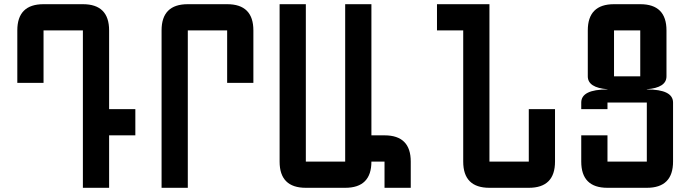

<svg xmlns="http://www.w3.org/2000/svg" viewBox="-20 -895 3290 915"><path d="M500 0H375V-750H187.5V-500H62.5V-750Q62.5 -875 187.5 -875H375Q500 -875 500 -750V-375H625V-250H500Z M875 0H750V-750Q750 -875 875 -875H1062.5Q1187.5 -875 1187.5 -750V-500H1062.5V-750H875Z M1312.5 -875H1437.5V-125H1625V-875H1750V-250H1812.5Q1937.5 -250 1937.5 -125V0H1812.5V-125H1750Q1750 0 1625 0H1437.5Q1312.5 0 1312.5 -125Z M2187.5 -750H2062.5V-875H2312.5V-125H2500V-375H2625V-125Q2625 0 2500 0H2312.5Q2187.5 0 2187.5 -125Z M2906.2 -750V-531.2H3031.2V-750ZM2781.2 -750Q2781.2 -875 2906.2 -875H3031.2Q3156.2 -875 3156.2 -750V-531.2Q3156.2 -477.1 3062.5 -469.7V-468.8Q3187.5 -468.8 3187.5 -406.2V-125Q3187.5 0 3062.5 0H2875Q2750 0 2750 -125V-250H2875V-125H3062.5V-406.2H2875V-375H2750V-406.2Q2750 -468.8 2875 -468.8V-469.7Q2781.2 -477.1 2781.2 -531.2Z"/></svg>

Font: Oldtimer
Style: Regular
Weight: 400
Designer: GGBotNet
Foundry: GGBotNet
Version: 1.00